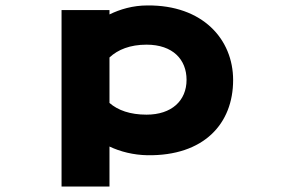

<svg xmlns="http://www.w3.org/2000/svg" viewBox="-20 -565 1040 705"><path d="M836 -271C836 -421 724 -547 521 -545C468 -545 421 -531 382 -512V-528H206V120H382V-27C422 -8 470 4 521 5C729 8 836 -111 836 -271ZM382 -187V-354C413 -383 458 -401 518 -401C615 -401 665 -346 665 -272C665 -195 610 -144 518 -144C458 -144 413 -160 382 -187Z"/></svg>

Font: LINE Seed JP_OTF ExtraBold
Style: Regular
Weight: 800
Designer: LY Corporation & Fontrix & Fontworks
Version: Version 1.013